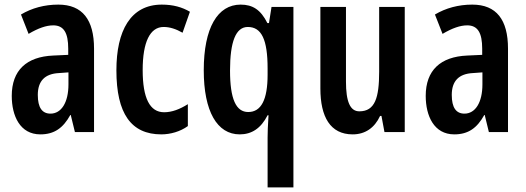

<svg xmlns="http://www.w3.org/2000/svg" viewBox="-20 -573 2282 833"><path d="M233 -553C173 -553 118 -538 71 -510L104 -426C146 -451 181 -463 211 -463C257 -463 276 -430 276 -362V-335L211 -332C95 -327 31 -268 31 -157C31 -70 67 10 155 10C216 10 254 -18 285 -74H287L305 0H388V-362C388 -487 338 -553 233 -553ZM236 -256 277 -259V-207C277 -128 246 -80 199 -80C163 -80 144 -106 144 -161C144 -221 174 -253 236 -256Z M680 10C719 10 762 -2 795 -26V-121C760 -99 726 -86 692 -86C630 -86 599 -147 599 -269C599 -391 631 -456 690 -456C717 -456 744 -447 772 -431L804 -522C770 -542 731 -553 682 -553C546 -553 485 -439 485 -268C485 -80 549 10 680 10Z M1141 24V240H1253V-543H1158L1147 -473H1140C1111 -531 1076 -553 1024 -553C924 -553 864 -452 864 -268C864 -90 922 10 1020 10C1072 10 1112 -16 1141 -73H1145C1142 -30 1141 3 1141 24ZM1057 -87C1004 -87 978 -143 978 -267C978 -392 1003 -456 1055 -456C1115 -456 1141 -401 1141 -276V-249C1141 -140 1113 -87 1057 -87Z M1736 -543H1625V-262C1625 -149 1607 -90 1539 -90C1499 -90 1481 -132 1481 -219V-543H1370V-189C1370 -66 1413 10 1510 10C1564 10 1605 -18 1629 -70H1635L1648 0H1736Z M2029 -553C1969 -553 1914 -538 1867 -510L1900 -426C1942 -451 1977 -463 2007 -463C2053 -463 2072 -430 2072 -362V-335L2007 -332C1891 -327 1827 -268 1827 -157C1827 -70 1863 10 1951 10C2012 10 2050 -18 2081 -74H2083L2101 0H2184V-362C2184 -487 2134 -553 2029 -553ZM2032 -256 2073 -259V-207C2073 -128 2042 -80 1995 -80C1959 -80 1940 -106 1940 -161C1940 -221 1970 -253 2032 -256Z"/></svg>

Font: Noto Sans Lao Looped ExtraCondensed SemiBold
Style: Regular
Weight: 600
Width: 2
Designer: Mark Frömberg, Ben Mitchell
Foundry: The Fontpad Ltd
Version: Version 1.002